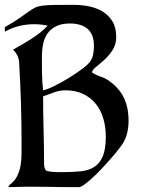

<svg xmlns="http://www.w3.org/2000/svg" viewBox="-20 -772 586 793"><path d="M285 -752Q317 -752 348.5 -745.5Q380 -739 404.5 -724Q429 -709 444.5 -683.5Q460 -658 460 -619Q460 -588 444.5 -564.5Q429 -541 410 -524Q391 -507 375.5 -494.5Q360 -482 360 -473Q376 -462 394.5 -456Q413 -450 429 -439Q473 -408 492 -367.5Q511 -327 511 -274Q511 -249 506 -226Q501 -203 489 -182Q484 -174 471 -157Q458 -140 440.5 -120Q423 -100 403 -78.5Q383 -57 364 -39.5Q345 -22 329.5 -10.5Q314 1 306 1Q233 1 160 -0.5Q87 -2 14 1L19 -8Q40 -23 50.5 -44Q61 -65 65 -88.5Q69 -112 69 -137Q69 -162 69 -186Q69 -267 66.5 -349.5Q64 -432 59 -513Q58 -543 34 -567Q69 -586 109.5 -611.5Q150 -637 177 -666Q150 -672 121 -672Q89 -672 58.5 -664.5Q28 -657 0 -641V-660Q41 -683 63 -699Q85 -715 99.5 -725Q114 -735 125 -740.5Q136 -746 154 -748.5Q172 -751 202 -751.5Q232 -752 285 -752ZM153 -537Q153 -504 153.5 -468Q154 -432 158 -399Q174 -402 203.5 -416.5Q233 -431 264 -450Q295 -469 321 -488.5Q347 -508 355 -522Q363 -535 365.5 -551.5Q368 -568 368 -582Q368 -630 342 -652.5Q316 -675 269 -675Q236 -675 213.5 -664.5Q191 -654 177.5 -635.5Q164 -617 158.5 -591.5Q153 -566 153 -537ZM158 -374Q158 -304 160 -234Q162 -164 162 -94Q162 -89 163 -83.5Q164 -78 167 -73Q167 -68 176.5 -65.5Q186 -63 198 -62Q210 -61 221.5 -61Q233 -61 237 -61Q280 -61 313.5 -64.5Q347 -68 370 -83Q393 -98 405 -127.5Q417 -157 417 -208Q417 -247 407 -281.5Q397 -316 376.5 -342Q356 -368 324.5 -383.5Q293 -399 251 -399Q226 -399 203.5 -390.5Q181 -382 158 -374Z"/></svg>

Font: Augsburger Schrift CAT
Style: Regular
Weight: 400
Designer: Peter Wiegel nach Roos&Junge Offenbach
Foundry: CAT-Fonts, Peter Wiegel
Version: Version 1.000